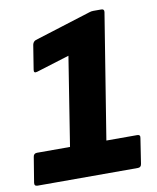

<svg xmlns="http://www.w3.org/2000/svg" viewBox="-77 -720 636 780"><g transform="rotate(-10 241.0 -330.0)"><path d="M15 0Q1 0 3 -14L20 -118Q22 -132 36 -132H172L230 -498L94 -456Q78 -451 81 -467L97 -567Q100 -580 111 -584L344 -657Q352 -660 361 -660H394Q407 -660 405 -647L322 -132H449Q463 -132 460 -118L444 -14Q442 0 429 0Z"/></g></svg>

Font: Sofia Sans Semi Condensed Black
Style: Italic
Weight: 900
Italic angle: -9°
Version: Version 4.100